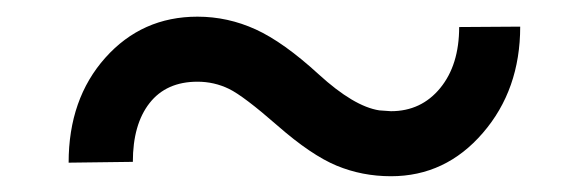

<svg xmlns="http://www.w3.org/2000/svg" viewBox="-20 -412 720 235"><path d="M616.7 -379.4Q616.7 -302.2 571 -249.3Q525.4 -196.3 458.5 -196.3Q423.3 -196.3 392.1 -209.2Q360.8 -222.2 319.6 -258.3Q278.3 -294.4 260.3 -303.2Q242.2 -312 221.7 -312Q183.6 -312 163.1 -285.9Q142.6 -259.8 142.6 -213.9L64 -212.9Q64 -291 108.9 -341.3Q153.8 -391.6 221.7 -391.6Q258.8 -391.6 293 -376Q327.1 -360.4 370.1 -321Q413.1 -281.7 444.3 -276.9L458.5 -275.9Q495.6 -275.9 518.8 -304.2Q542 -332.5 542 -378.9Z"/></svg>

Font: Roboto
Style: Regular
Weight: 400
Designer: Google
Version: Version 2.134; 2016; ttfautohint (v1.6)